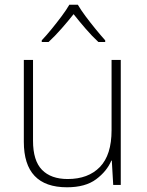

<svg xmlns="http://www.w3.org/2000/svg" viewBox="-20 -784 622 814"><path d="M492 -530V0H460L454 -103H452Q433 -58 387.5 -24Q342 10 264 10Q81 10 81 -183V-530H120V-187Q120 -103 158 -64Q196 -25 267 -25Q354 -25 403.5 -76Q453 -127 453 -232V-530ZM310 -764Q322 -743 342.5 -715.5Q363 -688 385.5 -660.5Q408 -633 426 -613V-606H397Q370 -631 342 -663.5Q314 -696 292 -724Q270 -696 241.5 -663.5Q213 -631 186 -606H157V-613Q176 -633 198.5 -660.5Q221 -688 241.5 -715.5Q262 -743 274 -764Z"/></svg>

Font: Noto Sans ExtraLight
Style: Regular
Weight: 200
Designer: Monotype Design Team
Foundry: Monotype Imaging Inc.
Version: Version 2.007